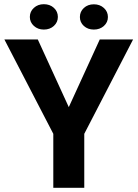

<svg xmlns="http://www.w3.org/2000/svg" viewBox="-20 -900 659 920"><path d="M161.1 -710.9 309.6 -386.7 458 -710.9H617.7L383.8 -258.8V0H235.4V-258.8L1 -710.9ZM123 -818.8Q123 -844.7 142.3 -862.3Q161.6 -879.9 189.9 -879.9Q219.2 -879.9 238.3 -862.3Q257.3 -844.7 257.3 -818.8Q257.3 -793.5 238.3 -775.9Q219.2 -758.3 189.9 -758.3Q161.6 -758.3 142.3 -775.9Q123 -793.5 123 -818.8ZM362.8 -818.4Q362.8 -844.2 381.8 -861.8Q400.9 -879.4 429.7 -879.4Q458.5 -879.4 477.8 -861.8Q497.1 -844.2 497.1 -818.4Q497.1 -793 477.8 -775.6Q458.5 -758.3 429.7 -758.3Q400.9 -758.3 381.8 -775.6Q362.8 -793 362.8 -818.4Z"/></svg>

Font: Vazirmatn UI
Style: Bold
Weight: 700
Designer: Saber Rastikerdar
Foundry: Saber Rastikerdar
Version: Version 33.003